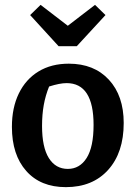

<svg xmlns="http://www.w3.org/2000/svg" viewBox="-20 -759 558 790"><path d="M251 11Q147 11 88 -55.5Q29 -122 29 -237Q29 -316 57.5 -374.5Q86 -433 138.5 -465Q191 -497 263 -497Q367 -497 428 -431Q489 -365 489 -253Q489 -131 425 -60Q361 11 251 11ZM259 -64Q308 -64 336.5 -109Q365 -154 365 -245Q365 -417 254 -417Q226 -417 182 -403Q167 -366 160 -326.5Q153 -287 153 -241Q153 -153 181 -108.5Q209 -64 259 -64ZM221 -569 104 -697 147 -739 259 -653 371 -739 414 -697 296 -569Z"/></svg>

Font: Piazzolla SemiBold
Style: Regular
Weight: 600
Designer: Juan Pablo del Peral
Foundry: Huerta Tipografica
Version: Version 1.330